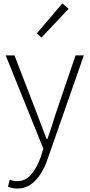

<svg xmlns="http://www.w3.org/2000/svg" viewBox="-20 -851 519 1113"><path d="M80 242Q65 242 51 239Q37 236 26 231L37 190Q45 194 56.5 196.5Q68 199 80 199Q130 199 163 158Q196 117 217 57L231 10L13 -530H64L193 -195Q206 -161 221 -121.5Q236 -82 250 -46H255Q268 -81 280.5 -121Q293 -161 304 -195L418 -530H466L257 68Q243 112 219 151.5Q195 191 161 216.5Q127 242 80 242ZM220 -633 194 -658 341 -831 378 -800Z"/></svg>

Font: Noto Sans KR ExtraLight
Style: Regular
Weight: 250
Designer: Ryoko NISHIZUKA  (kana, bopomofo & ideographs); Paul D. Hunt (Latin, Greek & Cyrillic); Sandoll Communications , Soo-you
Foundry: Adobe
Version: Version 2.004-H2;hotconv 1.0.118;makeotfexe 2.5.65603